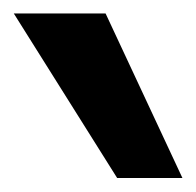

<svg xmlns="http://www.w3.org/2000/svg" viewBox="-118 -885 289 283"><path d="M150.9 -622.6H54.7L-97.7 -865.2H37.6Z"/></svg>

Font: Mardoto Medium
Style: Regular
Weight: 500
Designer: Christian Robertson, Vahan Hovhannisyan
Foundry: Google
Version: Version 1.000